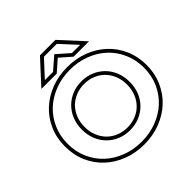

<svg xmlns="http://www.w3.org/2000/svg" viewBox="-237 -1103 1317 1317"><g transform="rotate(-45 422.0 -444.5)"><path d="M26 -350Q26 -433 56.5 -502Q87 -571 140.5 -620.5Q194 -670 266 -697.5Q338 -725 422 -725Q506 -725 578.5 -697Q651 -669 704 -619.5Q757 -570 787.5 -501Q818 -432 818 -350Q818 -268 787.5 -199Q757 -130 704 -80.5Q651 -31 578.5 -3Q506 25 422 25Q338 25 266 -2.5Q194 -30 140.5 -79.5Q87 -129 56.5 -198Q26 -267 26 -350ZM52 -350Q52 -273 80.5 -209Q109 -145 158.5 -99Q208 -53 276 -27Q344 -1 422 -1Q500 -1 568 -27Q636 -53 685.5 -99Q735 -145 763.5 -209Q792 -273 792 -350Q792 -426 763.5 -490.5Q735 -555 685.5 -601Q636 -647 568 -673Q500 -699 422 -699Q344 -699 276 -673Q208 -647 158.5 -601Q109 -555 80.5 -490.5Q52 -426 52 -350ZM654 -350Q654 -298 636.5 -254.5Q619 -211 587.5 -179.5Q556 -148 513.5 -130.5Q471 -113 422 -113Q372 -113 330 -130.5Q288 -148 256.5 -179.5Q225 -211 207.5 -254.5Q190 -298 190 -350Q190 -402 207.5 -445.5Q225 -489 256.5 -520.5Q288 -552 330 -569.5Q372 -587 422 -587Q471 -587 513.5 -569.5Q556 -552 587.5 -520.5Q619 -489 636.5 -445.5Q654 -402 654 -350ZM628 -350Q628 -396 612.5 -435Q597 -474 569.5 -502Q542 -530 504 -545.5Q466 -561 422 -561Q378 -561 340 -545.5Q302 -530 274.5 -502Q247 -474 231.5 -435Q216 -396 216 -350Q216 -304 231.5 -265Q247 -226 274.5 -198Q302 -170 340 -154.5Q378 -139 422 -139Q466 -139 504 -154.5Q542 -170 569.5 -198Q597 -226 612.5 -265Q628 -304 628 -350ZM504 -744 422 -816Q402 -799 381 -780Q360 -761 340 -744H191L347 -914H497L653 -744ZM593 -770 484 -888H360Q345 -872 332 -858L306 -830Q293 -816 279.5 -801.5Q266 -787 251 -770H330L422 -850L513 -770Z"/></g></svg>

Font: CMG Sans Outline
Style: Outline
Weight: 700
Designer: Julieta Ulanovsky
Foundry: Julieta Ulanovsky
Version: Version 7.200